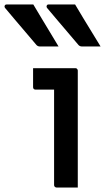

<svg xmlns="http://www.w3.org/2000/svg" viewBox="-103 -839 473 859"><path d="M46 -819Q65 -787 84 -755.5Q103 -724 122 -692.5Q141 -661 159 -631Q139 -631 119 -631Q99 -631 76 -631Q70 -631 65.5 -633.5Q61 -636 59 -639Q31 -673 8.5 -698.5Q-14 -724 -34.5 -749Q-55 -774 -80 -803Q-84 -808 -82 -813.5Q-80 -819 -73 -819Q-51 -819 -33 -819Q-15 -819 4 -819Q23 -819 46 -819ZM233 -819Q252 -787 271 -755.5Q290 -724 309.5 -692.5Q329 -661 347 -631Q327 -631 306.5 -631Q286 -631 264 -631Q258 -631 253.5 -633.5Q249 -636 247 -639Q219 -673 196.5 -698.5Q174 -724 153.5 -749Q133 -774 108 -803Q104 -808 106 -813.5Q108 -819 114 -819Q136 -819 154.5 -819Q173 -819 192 -819Q211 -819 233 -819ZM139 -11Q139 -45 139 -87.5Q139 -130 139 -177Q139 -224 139 -271Q139 -318 139 -361Q139 -404 139 -438H128Q120 -438 111 -438Q102 -438 92.5 -438Q83 -438 74 -438Q65 -438 56 -438Q51 -438 48 -441Q45 -444 45 -449Q45 -470 45 -491.5Q45 -513 45 -534Q62 -534 81.5 -534Q101 -534 122 -534Q143 -534 163.5 -534Q184 -534 202.5 -534Q221 -534 234 -534Q238 -534 240 -532.5Q242 -531 243.5 -528.5Q245 -526 245 -523Q245 -473 245 -418.5Q245 -364 245 -308Q245 -252 245 -198Q245 -144 245 -94Q245 -79 245 -63Q245 -47 245 -31.5Q245 -16 245 0Q220 0 198 0Q176 0 150 0Q146 0 142.5 -3Q139 -6 139 -11Z"/></svg>

Font: Recursive Medium
Style: Regular
Weight: 500
Version: Version 1.085